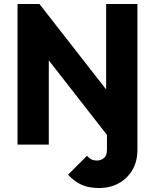

<svg xmlns="http://www.w3.org/2000/svg" viewBox="-20 -726 778 964"><path d="M68 0V-706H178L225 -565V0ZM555 0 139 -533 178 -706 594 -173ZM555 0 513 -141V-706H670V0ZM477 218Q424 218 387 200.5Q350 183 322 151L417 56Q428 69 439.5 74.5Q451 80 466 80Q488 80 502.5 67Q517 54 517 27V-486H670V25Q670 84 645 127Q620 170 576.5 194Q533 218 477 218Z"/></svg>

Font: Outfit Thin
Style: Bold
Weight: 700
Version: Version 1.100;gftools[0.9.27]